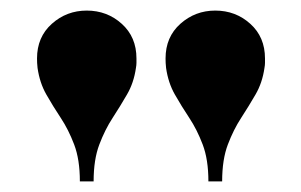

<svg xmlns="http://www.w3.org/2000/svg" viewBox="-20 -780 570 363"><path d="M374 -437Q374 -478.5 363.2 -506.8Q352.5 -535 337.8 -557.2Q323 -579.5 310.5 -601.5Q298 -623.5 294 -651.5Q293.5 -657 293.2 -661Q293 -665 293 -669.5Q293 -710 321 -735Q349 -760 387 -760Q425.5 -760 453.2 -735Q481 -710 481 -669.5Q481 -665 481 -661Q481 -657 480 -651.5Q476 -623.5 463.2 -601.5Q450.5 -579.5 436 -557.2Q421.5 -535 410.8 -506.8Q400 -478.5 400 -437ZM131 -437Q131 -478.5 120.2 -506.8Q109.5 -535 94.8 -557.2Q80 -579.5 67.5 -601.5Q55 -623.5 51 -651.5Q50.5 -657 50.2 -661Q50 -665 50 -669.5Q50 -710 78 -735Q106 -760 144 -760Q182.5 -760 210.2 -735Q238 -710 238 -669.5Q238 -665 238 -661Q238 -657 237 -651.5Q233 -623.5 220.2 -601.5Q207.5 -579.5 193 -557.2Q178.5 -535 167.8 -506.8Q157 -478.5 157 -437Z"/></svg>

Font: Bodoni Moda 9pt ExtraBold
Style: Regular
Weight: 800
Designer: Owen Earl
Foundry: indestructible type
Version: Version 2.005